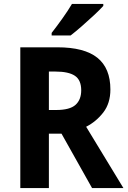

<svg xmlns="http://www.w3.org/2000/svg" viewBox="-20 -954 647 974"><path d="M271 -714Q408 -714 474 -661Q540 -608 540 -500Q540 -430 504 -383.5Q468 -337 417 -311L606 0H447L292 -276H228V0H83V-714ZM261 -591H228V-396H265Q334 -396 363 -422Q392 -448 392 -496Q392 -548 360 -569.5Q328 -591 261 -591ZM504 -924Q488 -906 458 -878Q428 -850 395.5 -821.5Q363 -793 338 -774H242V-787Q267 -819 296 -859.5Q325 -900 345 -934H504Z"/></svg>

Font: Noto Sans Gurmukhi UI SemiCondensed
Style: Bold
Weight: 700
Width: 4
Designer: Jelle Bosma - Monotype Design Team
Foundry: Monotype Imaging Inc.
Version: Version 2.004; ttfautohint (v1.8.4.7-5d5b)